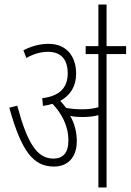

<svg xmlns="http://www.w3.org/2000/svg" viewBox="-20 -825 575 845"><path d="M318 -204C318 -244 308 -282 289 -315C306 -311 325 -310 344 -310C366 -310 390 -312 413 -318V0H449V-587H535V-622H449V-805H413V-622H357V-587H413V-353C389 -346 365 -344 338 -344C317 -344 294 -346 271 -350C263 -361 254 -372 245 -381C289 -405 315 -444 315 -501C315 -582 268 -632 195 -632C154 -632 120 -622 83 -604L96 -570C129 -588 160 -597 191 -597C250 -597 278 -562 278 -502C278 -441 244 -402 166 -393L169 -359C184 -361 198 -364 211 -368C250 -327 281 -273 281 -207C281 -151 256 -127 215 -127C143 -127 100 -195 56 -360L21 -351C75 -157 127 -92 218 -92C272 -92 318 -126 318 -204Z"/></svg>

Font: Noto Sans Devanagari UI ExtraCondensed ExtraLight
Style: Regular
Weight: 200
Width: 2
Designer: Jelle Bosma - Monotype Design Team
Foundry: Monotype Imaging Inc.
Version: Version 2.004